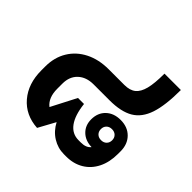

<svg xmlns="http://www.w3.org/2000/svg" viewBox="-175 -875 1061 1061"><g transform="rotate(45 355.0 -345.0)"><path d="M668 -225V-205Q668 -140 644 -92Q620 -44 576.5 -18Q533 8 476 8H458Q410 8 369 -17.5Q328 -43 304 -89L250 10Q155 4 98.5 -62Q42 -128 42 -232V-262Q42 -333 74.5 -386.5Q107 -440 165.5 -469.5Q224 -499 301 -499H423Q466 -499 490 -518.5Q514 -538 525 -581Q536 -624 536 -700H664Q664 -580 641 -511Q618 -442 566.5 -411.5Q515 -381 425 -381H301Q244 -381 210 -349Q176 -317 176 -262V-222Q176 -152 217 -120L293 -267H340Q349 -187 379.5 -145.5Q410 -104 460 -104H478Q520 -104 538 -128Q489 -129 458.5 -158.5Q428 -188 428 -235Q428 -286 460.5 -317Q493 -348 546 -348Q601 -348 634.5 -314Q668 -280 668 -225ZM548 -192Q568 -192 580 -204Q592 -216 592 -235Q592 -254 580 -266Q568 -278 548 -278Q528 -278 516 -266Q504 -254 504 -235Q504 -216 516 -204Q528 -192 548 -192Z"/></g></svg>

Font: Bai Jamjuree
Style: Bold
Weight: 700
Designer: Katatrad Aksorn Co.,Ltd.
Foundry: Cadson Demak Co.,Ltd.
Version: Version 1.000; ttfautohint (v1.6)